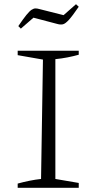

<svg xmlns="http://www.w3.org/2000/svg" viewBox="-20 -892 439 912"><path d="M64 0V-20Q93 -28 120.5 -33.5Q148 -39 175 -42L184 -609L64 -630V-651H354V-632Q329 -625 301 -619.5Q273 -614 243 -611V-42L354 -23V0ZM79 -756 67 -768Q90 -802 105 -820.5Q120 -839 130 -845.5Q140 -852 148.5 -852Q157 -852 167 -849L282 -820L341 -872L354 -860Q324 -816 307 -797.5Q290 -779 278.5 -776.5Q267 -774 253 -778L139 -808Z"/></svg>

Font: Piazzolla Thin ExtraLight
Style: Regular
Weight: 250
Version: Version 2.005